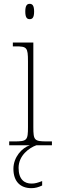

<svg xmlns="http://www.w3.org/2000/svg" viewBox="-20 -758 298 1002"><path d="M135 -658C149 -658 158 -666 158 -698C158 -729 149 -738 135 -738C121 -738 112 -729 112 -698C112 -666 121 -658 135 -658ZM28 0H136C95 13 50 62 50 123C50 189 86 224 144 224C164 224 181 219 200 210V187C176 196 164 200 144 200C108 200 77 179 77 118C77 53 133 13 170 0H251V-20H227C159 -20 154 -25 154 -95V-536H47V-516H61C120 -516 126 -511 126 -438V-95C126 -25 121 -20 53 -20H28Z"/></svg>

Font: Noto Serif Tamil SemiCondensed Thin
Style: Regular
Weight: 100
Width: 4
Designer: Indian Type Foundry, Tom Grace, and the Monotype Design Team
Foundry: Monotype Imaging Inc.
Version: Version 2.004